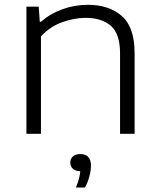

<svg xmlns="http://www.w3.org/2000/svg" viewBox="-20 -570 678 818"><path d="M92.5 0V-541.5H145L149.5 -477H154Q195 -512.5 246.8 -531Q298.5 -549.5 354.5 -549.5Q444 -549.5 498.8 -502Q553.5 -454.5 553.5 -343.5V0H491.5V-342.5Q491.5 -426 452.2 -460Q413 -494 344.5 -494Q298.5 -494 246.5 -476Q194.5 -458 154.5 -415V0ZM303.5 229Q312 208 316.5 191.2Q321 174.5 322 159.5Q301.5 159 290.5 149Q279.5 139 279.5 122.5Q279.5 106.5 290.5 96.5Q301.5 86.5 322 86.5Q367.5 86.5 367.5 136Q367.5 155.5 361 180.8Q354.5 206 342 229Z"/></svg>

Font: Encode Sans Exp Lt
Style: Regular
Weight: 300
Width: 7
Designer: Multiple Designers
Foundry: Impallari Type
Version: Version 3.002; ttfautohint (v1.8.3) -l 8 -r 50 -G 200 -x 14 